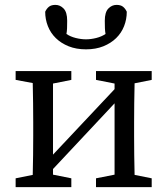

<svg xmlns="http://www.w3.org/2000/svg" viewBox="-20 -766 685 786"><path d="M44 0V-36L114 -50Q115 -87 115.5 -131Q116 -175 116 -210V-265Q116 -299 115.5 -343.5Q115 -388 114 -426L44 -439V-475H272V-439L197 -424V-133L449 -401V-424L373 -439V-475H601V-439L531 -425Q530 -387 529.5 -343Q529 -299 529 -265V-210Q529 -175 529.5 -131Q530 -87 531 -50L601 -36V0H373V-36L449 -51V-343L197 -74V-51L272 -36V0ZM332 -564Q292 -564 261 -576.5Q230 -589 208.5 -610Q187 -631 176 -659Q165 -687 165 -718Q171 -731 180.5 -738.5Q190 -746 207 -746Q226 -746 240.5 -731Q255 -716 255 -681Q255 -663 254.5 -650.5Q254 -638 252 -627Q268 -616 290 -610.5Q312 -605 332 -605Q352 -605 374 -610.5Q396 -616 412 -627Q410 -638 409.5 -650.5Q409 -663 409 -681Q409 -716 423.5 -731Q438 -746 457 -746Q474 -746 483.5 -738.5Q493 -731 499 -718Q499 -687 488 -659Q477 -631 455.5 -610Q434 -589 403 -576.5Q372 -564 332 -564Z"/></svg>

Font: Source Serif Pro
Style: Regular
Weight: 400
Designer: Frank Grießhammer
Foundry: Adobe Systems Incorporated
Version: Version 2.000;PS 1.000;hotconv 16.6.51;makeotf.lib2.5.65220